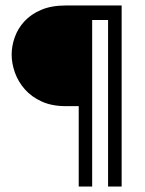

<svg xmlns="http://www.w3.org/2000/svg" viewBox="-20 -680 528 700"><path d="M423.5 0H374V-607H316V0H267V-293H220Q169 -293 131.8 -310Q94.5 -327 70.2 -354.8Q46 -382.5 34.2 -415.8Q22.5 -449 22.5 -481Q22.5 -512.5 33.8 -544.2Q45 -576 68.8 -602Q92.5 -628 130 -644Q167.5 -660 220 -660H423.5Z"/></svg>

Font: Lucymar Sans
Style: Regular
Weight: 400
Foundry: The League of Moveable Type (original font) / Main changes by Cristiano Sobral with portions from Mirco Monsees
Version: Version 2.001;August 30, 2020;FontCreator 13.0.0.2681 64-bit